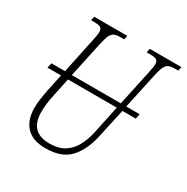

<svg xmlns="http://www.w3.org/2000/svg" viewBox="-165 -855 977 1005"><g transform="rotate(30 323.5 -352.0)"><path d="M243 10Q163 10 125 -32Q87 -74 87 -145Q87 -171 91 -199Q95 -227 100 -252L123 -361H41L48 -391H130L175 -605Q183 -640 183 -657Q183 -678 171.5 -684Q160 -690 135 -690H115L120 -714H320L315 -690H293Q269 -690 255.5 -684Q242 -678 233.5 -660Q225 -642 217 -605L171 -391H467L513 -606Q521 -640 521 -657Q521 -678 509.5 -684Q498 -690 473 -690H451L456 -714H647L642 -690H622Q599 -690 585 -684Q571 -678 562.5 -660Q554 -642 546 -605L500 -391H581L575 -361H494L456 -187Q437 -97 388.5 -43.5Q340 10 243 10ZM129 -144Q129 -22 248 -22Q303 -22 338 -44.5Q373 -67 393.5 -105.5Q414 -144 424 -190L460 -361H165L142 -251Q135 -221 132 -194Q129 -167 129 -144Z"/></g></svg>

Font: Noto Serif ExtraCondensed ExtraLight
Style: Italic
Weight: 200
Width: 2
Italic angle: -12°
Designer: Monotype Design Team
Foundry: Monotype Imaging Inc.
Version: Version 2.014; ttfautohint (v1.8.4.7-5d5b)